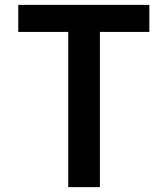

<svg xmlns="http://www.w3.org/2000/svg" viewBox="-20 -755 687 788"><path d="M593 -624H390V13H260V-624H55V-735H593Z"/></svg>

Font: SUITE ExtraBold
Style: Regular
Weight: 800
Designer: Sun
Foundry: Sun
Version: Version 2.040